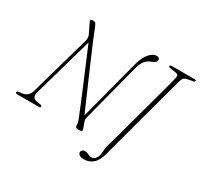

<svg xmlns="http://www.w3.org/2000/svg" viewBox="-181 -936 1380 1320"><g transform="rotate(30 509.0 -275.5)"><path d="M120 -80.5Q106.5 -30.5 152 -23.5L180.5 -19.5Q193 -18 193 -8.5Q193 0 180 0H9Q-6 0 -5.5 -9Q-5.5 -18.5 9.5 -20L35.5 -23Q83.5 -30 97 -80L231 -553Q235.5 -569 234 -582Q232.5 -595 227 -605.5L190.5 -681Q186.5 -688 189.2 -694Q192 -700 199.5 -700H214Q223 -700 227.5 -693.2Q232 -686.5 238.5 -672Q253.5 -633 277 -576.8Q300.5 -520.5 328.5 -455.8Q356.5 -391 384.8 -326Q413 -261 438 -203.8Q463 -146.5 480.5 -106L606 -583.5Q623 -646.5 650.8 -677.8Q678.5 -709 708 -709Q731 -709 731 -689Q730.5 -667.5 695 -655.5Q641.5 -638 623 -568.5L501.5 -102.5Q499 -94 499 -86Q499 -78 503.5 -65L519 -22.5Q527.5 0 505.5 0H486Q467.5 0 468 -24.5Q468 -36 466.2 -43.5Q464.5 -51 459 -64Q443 -104.5 418.2 -164.5Q393.5 -224.5 364.5 -293.2Q335.5 -362 306.8 -429.8Q278 -497.5 254.5 -554ZM930 -641Q927.5 -633 917.5 -596Q907.5 -559 892.2 -503.2Q877 -447.5 859 -381.5Q841 -315.5 823 -248.2Q805 -181 789 -121.5Q773 -62 761.2 -18.8Q749.5 24.5 745.5 41Q730 104 699.8 131Q669.5 158 627 158Q602.5 158 591 149.2Q579.5 140.5 579.5 128Q580 118.5 587.2 111.8Q594.5 105 608 105Q624.5 105 637.5 112.8Q650.5 120.5 665 120.5Q683.5 120.5 698.2 103.2Q713 86 715.5 39Q717 8 730 -32Q731.5 -37 740.8 -70.5Q750 -104 764.2 -155.8Q778.5 -207.5 795.5 -268.8Q812.5 -330 829.2 -391.8Q846 -453.5 860.5 -506.8Q875 -560 884.2 -596Q893.5 -632 895.5 -641Q899 -658.5 894.2 -666Q889.5 -673.5 874 -675.5L831.5 -681.5Q816.5 -683.5 816.5 -692Q817 -700 835 -700H1012Q1024 -700 1024 -693Q1024 -685 1009 -682.5L967 -674.5Q951 -671 943 -664Q935 -657 930 -641Z"/></g></svg>

Font: Fraunces 72pt S050 Thin
Style: Italic
Weight: 100
Italic angle: -16°
Version: Version 1.000; ttfautohint (v1.8.3)